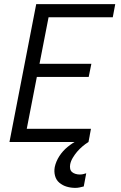

<svg xmlns="http://www.w3.org/2000/svg" viewBox="-20 -690 590 933"><path d="M26 0 156 -670H540L528 -606H216L172 -380H424L411 -316H159L110 -64H422L410 0ZM346 223Q324 223 304 217Q284 211 268.5 198Q253 185 247.5 164.5Q242 144 246 122Q252 94 268.5 68.5Q285 43 309 23.5Q333 4 360 -10Q387 -24 416 -31L410 0Q394 10 380 22Q366 34 354.5 47.5Q343 61 333.5 77Q324 93 321 109Q319 120 321 130Q323 140 330 146Q337 152 347 155Q357 158 367 158Q375 158 383 156.5Q391 155 399 152L387 216Q376 219 366 221Q356 223 346 223Z"/></svg>

Font: Lode Term
Style: Italic
Weight: 400
Italic angle: -11°
Monospace: yes
Designer: Belleve Invis
Foundry: Belleve Invis
Version: Version 29.2.0